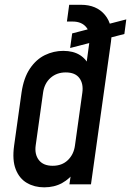

<svg xmlns="http://www.w3.org/2000/svg" viewBox="-20 -770 548 802"><path d="M318 -750Q383.5 -750 418.5 -707.5Q453.5 -665 443.5 -595.5L360 0H270L281 -75L293.5 -54.5Q272 -23.5 239.5 -5.5Q207 12.5 164.5 12.5Q124 12.5 92.5 -5.8Q61 -24 45.8 -62.5Q30.5 -101 39 -162L70 -383.5Q79 -445 105 -483.5Q131 -522 167.5 -539.8Q204 -557.5 244 -557.5Q286 -557.5 313.8 -540Q341.5 -522.5 354.5 -490.5L336.5 -470L353.5 -595.5Q359 -634 339.8 -657Q320.5 -680 283.5 -680H259.5L269 -750ZM200 -77.5Q239 -77.5 263.5 -101.2Q288 -125 293 -161.5L324 -383.5Q329 -420.5 311.5 -444Q294 -467.5 254.5 -467.5Q217 -467.5 191.2 -444.8Q165.5 -422 160 -383.5L129 -162Q124 -125 142.5 -101.2Q161 -77.5 200 -77.5ZM273 -569.5 281.5 -630.5 507.5 -689 499.5 -628Z"/></svg>

Font: Mohave Light Medium
Style: Italic
Weight: 500
Italic angle: -8°
Version: Version 2.003